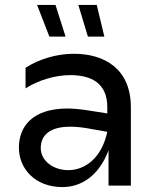

<svg xmlns="http://www.w3.org/2000/svg" viewBox="-20 -756 638 782"><path d="M422 0H513V-319C513 -477 404 -537 281 -537C212 -537 140 -516 84 -480V-396C137 -430 206 -450 266 -450C351 -450 417 -418 417 -320V-294L341 -306C309 -311 280 -314 254 -314C113 -314 57 -241 57 -155C57 -66 126 6 234 6C310 6 383 -39 422 -144ZM338 -607H405L374 -736H299ZM181 -607H247L206 -736H131ZM146 -153C146 -206 184 -240 266 -240C285 -240 308 -238 333 -234L417 -219C394 -111 325 -63 258 -63C197 -63 146 -101 146 -153Z"/></svg>

Font: Chess Sans Medium
Style: Regular
Weight: 500
Designer: Wolf Bōese
Foundry: Wolf Bōese
Version: Version 7.223;Glyphs 3.3 (3306)